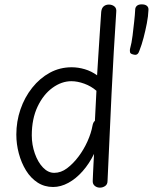

<svg xmlns="http://www.w3.org/2000/svg" viewBox="-20 -850 702 882"><path d="M445 -796Q447 -813 456.5 -821Q466 -829 480 -829Q495 -829 505.5 -820.5Q516 -812 514 -795Q502 -615 492.5 -421.5Q483 -228 474 -19Q474 -3 463 4.5Q452 12 439 12Q425 12 415 3.5Q405 -5 406 -20Q407 -37 407.5 -56Q408 -75 409.5 -97Q411 -119 412 -143Q390 -98 359.5 -63.5Q329 -29 294 -10Q259 9 224 9Q184 9 152.5 -11.5Q121 -32 99.5 -67Q78 -102 66.5 -145Q55 -188 55 -232Q55 -292 74 -347.5Q93 -403 128 -447Q163 -491 209 -516Q255 -541 309 -541Q339 -541 369.5 -532Q400 -523 426 -504Q429 -550 432 -599.5Q435 -649 438.5 -699.5Q442 -750 445 -796ZM126 -228Q126 -185 140 -145Q154 -105 177.5 -80.5Q201 -56 229 -56Q260 -56 288 -77Q316 -98 340.5 -130.5Q365 -163 382 -201Q399 -239 405 -273Q406 -279 408.5 -285Q411 -291 416 -295L423 -433Q399 -454 367.5 -465.5Q336 -477 308 -477Q263 -477 221 -446.5Q179 -416 152.5 -360Q126 -304 126 -228ZM591 -600Q579 -603 577.5 -609.5Q576 -616 577 -624Q585 -653 589 -686.5Q593 -720 596.5 -751.5Q600 -783 601 -805Q601 -816 608.5 -823Q616 -830 631 -830Q647 -830 655 -823Q663 -816 662 -804Q661 -776 654.5 -742.5Q648 -709 639.5 -676.5Q631 -644 620 -616Q617 -606 610.5 -601Q604 -596 591 -600Z"/></svg>

Font: Playpen Sans Light
Style: Regular
Weight: 300
Designer: Laura Meseguer, Veronika Burian, José Scaglione
Foundry: TypeTogether
Version: Version 1.001